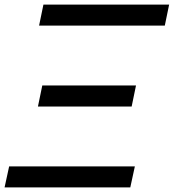

<svg xmlns="http://www.w3.org/2000/svg" viewBox="-61 -820 760 840"><path d="M110 -708 129 -800H679L660 -708ZM-41 0 -21 -92H529L509 0ZM105 -354 124 -446H534L515 -354Z"/></svg>

Font: Victor Mono Thin
Style: Italic
Weight: 100
Italic angle: -12°
Monospace: yes
Designer: Rune Bjørnerås
Version: Version 1.561;gftools[0.9.30]